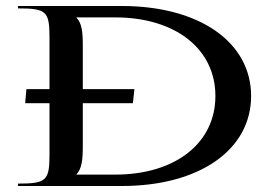

<svg xmlns="http://www.w3.org/2000/svg" viewBox="-20 -620 922 640"><path d="M40 0H386C644 0 817 -120 817 -300C817 -480 644 -600 386 -600H40V-592C134.5 -592 145 -582.3 145 -495V-323H68L64 -276H145V-105C145 -17.7 134.5 -8 40 -8ZM235 -38V-39C252 -57 256 -85.5 256 -131V-276H423L428 -323H256V-469C256 -514.5 252.5 -542.9 235.1 -560.6L235 -562H364C564.4 -562 698 -457.2 698 -300C698 -142.8 564.4 -38 364 -38Z"/></svg>

Font: Prida01
Style: Bold
Weight: 700
Designer: gluk
Foundry: gluk
Version: Version 00.072